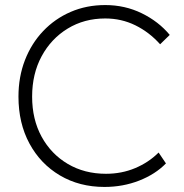

<svg xmlns="http://www.w3.org/2000/svg" viewBox="-20 -729 726 759"><path d="M393 10Q294 10 217 -35.5Q140 -81 96.5 -161.5Q53 -242 53 -347Q53 -425 78.5 -491Q104 -557 150.5 -606Q197 -655 259.5 -682Q322 -709 396 -709Q474 -709 540.5 -676.5Q607 -644 651 -591L613 -554Q570 -602 515 -629Q460 -656 396 -656Q313 -656 247.5 -616Q182 -576 144.5 -506.5Q107 -437 107 -347Q107 -257 144.5 -188.5Q182 -120 248 -81Q314 -42 399 -42Q461 -42 514.5 -64.5Q568 -87 607 -126L636 -83Q594 -40 530 -15Q466 10 393 10Z"/></svg>

Font: Readex Pro ExtraLight
Style: Regular
Weight: 200
Designer: Bonnie Shaver-Troup, Thomas Jockin
Foundry: Lexend
Version: Version 1.203; ttfautohint (v1.8.3)